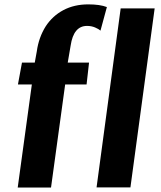

<svg xmlns="http://www.w3.org/2000/svg" viewBox="-20 -836 717 856"><path d="M59 0 122 -459.5H60L78 -557H135L144 -606.5Q152.5 -669 184 -719Q214.5 -765.5 262.8 -791Q311 -816.5 373.5 -816.5Q425.5 -816.5 456.5 -804.5L428 -699.5Q420.5 -706.5 404 -713.5Q387.5 -720.5 368 -720.5Q308 -720.5 295 -633L282 -557H377L366 -459.5H270.5L207.5 0ZM410.5 -0.5 518 -798.5H669.5L561.5 -0.5Z"/></svg>

Font: Merriweather Sans Italic
Style: Bold
Weight: 700
Italic angle: -7.5°
Designer: Eben Sorkin
Foundry: Eben Sorkin
Version: Version 1.008; ttfautohint (v1.7.19-72a1) -l 8 -r 50 -G 200 